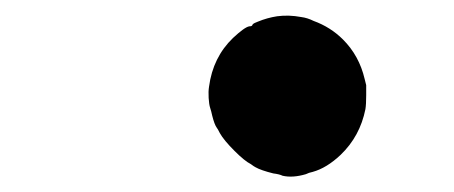

<svg xmlns="http://www.w3.org/2000/svg" viewBox="-20 -193 587 248"><path d="M338 -172Q353 -174 369 -171Q377 -170 385 -166Q407 -158 423 -142Q444 -121 451 -91L453 -83V-70Q453 -58 452 -52Q445 -17 420 7Q402 24 384 29Q379 30 375 32Q358 37 345 34Q341 32 333 31Q317 27 310 23Q308 22 304 19Q296 15 283 2Q269 -12 264 -21Q261 -27 260 -28Q257 -32 254 -44Q253 -49 251.5 -53.5Q250 -58 249.5 -66.5Q249 -75 250 -81Q255 -119 281 -144Q296 -158 302 -159Q306 -159 306 -161Q307 -162 307.5 -162.5Q308 -163 313 -165Q325 -170 338 -172Z"/></svg>

Font: TT2020 Style E
Style: Italic
Weight: 400
Italic angle: -15°
Version: Version 0.2.000